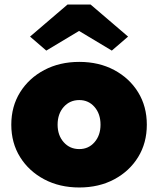

<svg xmlns="http://www.w3.org/2000/svg" viewBox="-20 -820 700 850"><path d="M331 10Q244 10 176 -26Q108 -62 69 -124.5Q30 -187 30 -268Q30 -349 69 -411.5Q108 -474 176 -510Q244 -546 331 -546Q418 -546 485.5 -510Q553 -474 591.5 -411.5Q630 -349 630 -268Q630 -187 591.5 -124.5Q553 -62 485.5 -26Q418 10 331 10ZM331 -160Q372 -160 398.5 -190.5Q425 -221 425 -268Q425 -316 398.5 -346.5Q372 -377 331 -377Q289 -377 262 -346.5Q235 -316 235 -268Q235 -221 262 -190.5Q289 -160 331 -160ZM185 -596 113 -658 279 -800H381L547 -658L475 -596L330 -683Z"/></svg>

Font: Lexend Black
Style: Regular
Weight: 900
Designer: Bonnie Shaver-Troup, Thomas Jockin
Foundry: Lexend
Version: Version 1.007; ttfautohint (v1.8.3)